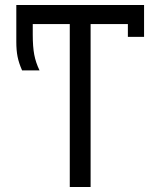

<svg xmlns="http://www.w3.org/2000/svg" viewBox="-20 -745 640 765"><path d="M489.5 -649H341V0H258V-649H110.5V-606.5Q110.5 -558.5 116.5 -527Q122.5 -495.5 137.5 -464.5H68Q55 -494 50 -519.2Q45 -544.5 45 -578V-725H554V-598H489.5Z"/></svg>

Font: JuliaMono
Style: Regular
Weight: 400
Monospace: yes
Designer: cormullion
Foundry: corm
Version: Version 0.055; ttfautohint (v1.8.4)